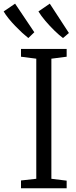

<svg xmlns="http://www.w3.org/2000/svg" viewBox="-80 -1004 408 1024"><path d="M113.5 -50.5V-691L32 -701.5V-743H275.5V-701.5L194 -691V-50.5L275.5 -40.5V0H32V-41.5ZM70.5 -801.5Q56.5 -812.5 38.2 -829.2Q20 -846 1.2 -865.5Q-17.5 -885 -33.8 -905Q-50 -925 -60.5 -943L0.5 -984.5L103 -832L71.5 -801.5ZM255.5 -801.5Q236 -816 211 -840.2Q186 -864.5 162.5 -892Q139 -919.5 125 -943L185.5 -984.5L287.5 -828L256.5 -801.5Z"/></svg>

Font: Merriweather 24pt SemiCondensed Light
Style: Regular
Weight: 300
Width: 4
Designer: Eben Sorkin
Foundry: Eben Sorkin
Version: Version 2.100